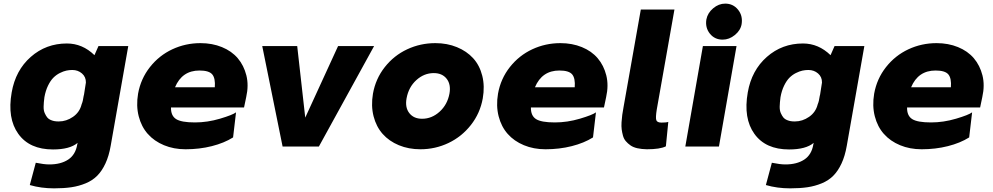

<svg xmlns="http://www.w3.org/2000/svg" viewBox="-20 -802 5433 1051"><path d="M519 -549.8H682.1L585.9 -3.9Q576.2 52.2 557.1 93Q538.1 133.8 512.2 159.9Q486.3 186 449.2 201.4Q412.1 216.8 371.1 222.9Q330.1 229 275.9 229Q204.6 229 143.1 210.9L175.8 88.9Q221.2 98.1 250 98.1Q313 98.1 353.3 71.5Q393.6 44.9 402.8 -11.2L404.8 -20Q362.3 16.1 270 16.1Q141.6 16.1 80.3 -69.1Q19 -154.3 43.9 -295.9Q64.9 -417 148.4 -490.5Q231.9 -564 346.2 -564Q431.2 -564 497.1 -500ZM301.8 -137.2Q343.3 -137.2 379.6 -162.4Q416 -187.5 426.8 -231Q434.1 -247.6 438 -276.9L439.9 -284.2Q440.9 -292.5 444.8 -315.7Q448.7 -338.9 450.2 -350.1Q450.7 -380.9 428.7 -399.9Q406.7 -418.9 376 -418.9Q359.4 -418.9 343.3 -415.5Q327.1 -412.1 307.6 -402.3Q288.1 -392.6 272.2 -376.7Q256.3 -360.8 242.9 -333.3Q229.5 -305.7 223.1 -270Q219.2 -240.2 218.8 -218.8Q218.3 -197.3 224.9 -182.6Q231.4 -168 238.8 -158.9Q246.1 -149.9 258.1 -145Q270 -140.1 279.8 -138.7Q289.6 -137.2 301.8 -137.2Z M1077.6 -565.9Q1141.6 -565.9 1194.8 -544.2Q1248 -522.5 1281.5 -483.2Q1314.9 -443.8 1328.6 -389.4Q1342.3 -335 1327.6 -270L1315.9 -213.9H916Q915 -168.9 943.6 -150.4Q972.2 -131.8 1046.9 -131.8Q1115.2 -131.8 1184.3 -152.3Q1253.4 -172.9 1272 -187L1255.9 -49.8Q1207 -19 1139.4 -2Q1071.8 15.1 995.6 15.1Q931.2 15.1 877.7 -7.1Q824.2 -29.3 789.1 -68.8Q753.9 -108.4 739.3 -165.5Q724.6 -222.7 735.8 -289.1Q750.5 -371.1 800.8 -434.8Q851.1 -498.5 923.3 -532.2Q995.6 -565.9 1077.6 -565.9ZM1071.8 -416Q976.6 -416 938 -324.2H1155.8Q1159.7 -373 1142.1 -394.5Q1124.5 -416 1071.8 -416Z M1830.6 -549.8H2027.8L1725.6 0H1526.9L1415.5 -549.8H1606.9L1650.9 -158.2Z M2363.3 -565.9Q2427.7 -565.9 2481.2 -543.9Q2534.7 -522 2570.1 -483.2Q2605.5 -444.3 2619.9 -387.2Q2634.3 -330.1 2622.6 -263.2Q2607.9 -181.6 2557.6 -117.7Q2507.3 -53.7 2435.1 -19.3Q2362.8 15.1 2281.2 15.1Q2216.8 15.1 2163.3 -7.1Q2109.9 -29.3 2074.7 -68.8Q2039.6 -108.4 2024.9 -165.5Q2010.3 -222.7 2021.5 -289.1Q2036.1 -371.1 2086.4 -434.8Q2136.7 -498.5 2209 -532.2Q2281.2 -565.9 2363.3 -565.9ZM2354.5 -401.9Q2301.3 -401.9 2259 -363.5Q2216.8 -325.2 2205.6 -264.2Q2196.3 -213.9 2220.5 -182.9Q2244.6 -151.9 2290.5 -151.9Q2343.8 -151.9 2386.5 -190.7Q2429.2 -229.5 2440.4 -290Q2449.2 -340.3 2424.8 -371.1Q2400.4 -401.9 2354.5 -401.9Z M3047.9 -565.9Q3111.8 -565.9 3165 -544.2Q3218.3 -522.5 3251.7 -483.2Q3285.2 -443.8 3298.8 -389.4Q3312.5 -335 3297.9 -270L3286.1 -213.9H2886.2Q2885.3 -168.9 2913.8 -150.4Q2942.4 -131.8 3017.1 -131.8Q3085.4 -131.8 3154.5 -152.3Q3223.6 -172.9 3242.2 -187L3226.1 -49.8Q3177.2 -19 3109.6 -2Q3042 15.1 2965.8 15.1Q2901.4 15.1 2847.9 -7.1Q2794.4 -29.3 2759.3 -68.8Q2724.1 -108.4 2709.5 -165.5Q2694.8 -222.7 2706.1 -289.1Q2720.7 -371.1 2771 -434.8Q2821.3 -498.5 2893.6 -532.2Q2965.8 -565.9 3047.9 -565.9ZM3042 -416Q2946.8 -416 2908.2 -324.2H3126Q3129.9 -373 3112.3 -394.5Q3094.7 -416 3042 -416Z M3575.2 -203.1Q3567.9 -158.2 3572.5 -144.5Q3577.1 -130.9 3601.1 -130.9Q3628.4 -130.9 3638.2 -134.8L3625 -1Q3593.3 15.1 3521 15.1Q3492.2 14.6 3469.2 9.5Q3446.3 4.4 3431.4 -6.1Q3416.5 -16.6 3405.8 -29.1Q3395 -41.5 3390.1 -59.3Q3385.3 -77.1 3383.1 -93.8Q3380.9 -110.4 3382.3 -132.8Q3383.8 -155.3 3386.2 -173.1Q3388.7 -190.9 3393.1 -214.8L3487.8 -750H3671.9Z M3949.7 -782.2Q3993.2 -782.2 4020 -749Q4046.9 -715.8 4039.6 -669.9Q4033.7 -635.7 4002.7 -610.4Q3971.7 -585 3935.5 -585Q3892.1 -585 3865.7 -617.9Q3839.4 -650.9 3846.7 -695.8Q3853.5 -731 3883.8 -756.6Q3914.1 -782.2 3949.7 -782.2ZM3915.5 0H3731.4L3827.6 -549.8H4011.7Z M4548.3 -549.8H4711.4L4615.2 -3.9Q4605.5 52.2 4586.4 93Q4567.4 133.8 4541.5 159.9Q4515.6 186 4478.5 201.4Q4441.4 216.8 4400.4 222.9Q4359.4 229 4305.2 229Q4233.9 229 4172.4 210.9L4205.1 88.9Q4250.5 98.1 4279.3 98.1Q4342.3 98.1 4382.6 71.5Q4422.9 44.9 4432.1 -11.2L4434.1 -20Q4391.6 16.1 4299.3 16.1Q4170.9 16.1 4109.6 -69.1Q4048.3 -154.3 4073.2 -295.9Q4094.2 -417 4177.7 -490.5Q4261.2 -564 4375.5 -564Q4460.4 -564 4526.4 -500ZM4331.1 -137.2Q4372.6 -137.2 4408.9 -162.4Q4445.3 -187.5 4456.1 -231Q4463.4 -247.6 4467.3 -276.9L4469.2 -284.2Q4470.2 -292.5 4474.1 -315.7Q4478 -338.9 4479.5 -350.1Q4480 -380.9 4458 -399.9Q4436 -418.9 4405.3 -418.9Q4388.7 -418.9 4372.6 -415.5Q4356.4 -412.1 4336.9 -402.3Q4317.4 -392.6 4301.5 -376.7Q4285.6 -360.8 4272.2 -333.3Q4258.8 -305.7 4252.4 -270Q4248.5 -240.2 4248 -218.8Q4247.6 -197.3 4254.2 -182.6Q4260.7 -168 4268.1 -158.9Q4275.4 -149.9 4287.4 -145Q4299.3 -140.1 4309.1 -138.7Q4318.8 -137.2 4331.1 -137.2Z M5106.9 -565.9Q5170.9 -565.9 5224.1 -544.2Q5277.3 -522.5 5310.8 -483.2Q5344.2 -443.8 5357.9 -389.4Q5371.6 -335 5356.9 -270L5345.2 -213.9H4945.3Q4944.3 -168.9 4972.9 -150.4Q5001.5 -131.8 5076.2 -131.8Q5144.5 -131.8 5213.6 -152.3Q5282.7 -172.9 5301.3 -187L5285.2 -49.8Q5236.3 -19 5168.7 -2Q5101.1 15.1 5024.9 15.1Q4960.4 15.1 4907 -7.1Q4853.5 -29.3 4818.4 -68.8Q4783.2 -108.4 4768.6 -165.5Q4753.9 -222.7 4765.1 -289.1Q4779.8 -371.1 4830.1 -434.8Q4880.4 -498.5 4952.6 -532.2Q5024.9 -565.9 5106.9 -565.9ZM5101.1 -416Q5005.9 -416 4967.3 -324.2H5185.1Q5189 -373 5171.4 -394.5Q5153.8 -416 5101.1 -416Z"/></svg>

Font: Stilu Bold
Style: Italic
Weight: 700
Italic angle: -10°
Designer: Genilson Lima Santos
Foundry: Genilson Lima Santos
Version: Version 1.200;PS 001.200;hotconv 1.0.88;makeotf.lib2.5.64775